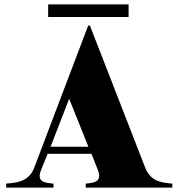

<svg xmlns="http://www.w3.org/2000/svg" viewBox="-20 -849 809 869"><path d="M8 -18V0H222V-18C178 -22 143 -26 168 -85L196 -153H394L420 -87C445 -28 413 -22 368 -18V0H760V-18C716 -22 664 -25 638 -88L387 -733H379L133 -85C107 -25 53 -22 8 -18ZM209 -185 293 -402 380 -185ZM198 -829V-772H562V-829Z"/></svg>

Font: Sprat
Style: Bold
Weight: 700
Designer: Ethan Nakache
Foundry: Collletttivo
Version: Version 2.000;Glyphs 3.2 (3217)